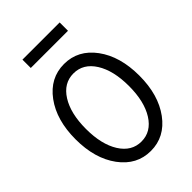

<svg xmlns="http://www.w3.org/2000/svg" viewBox="-262 -1007 1124 1124"><g transform="rotate(-45 300.0 -445.0)"><path d="M490 -90.5Q416 10 300 10Q184 10 110 -90.5Q36 -191 36 -350Q36 -509 110 -609.5Q184 -710 300 -710Q416 -710 490 -609.5Q564 -509 564 -350Q564 -191 490 -90.5ZM170.5 -145Q219 -68 300 -68Q381 -68 429.5 -145Q478 -222 478 -350Q478 -478 429.5 -555Q381 -632 300 -632Q219 -632 170.5 -555Q122 -478 122 -350Q122 -222 170.5 -145ZM146 -831V-900H454V-831Z"/></g></svg>

Font: CommitMono
Style: 450Regular
Weight: 450
Designer: Eigil Nikolajsen
Foundry: Eigil Nikolajsen
Version: Version 1.002